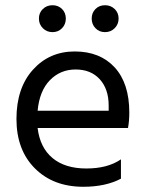

<svg xmlns="http://www.w3.org/2000/svg" viewBox="-20 -710 562 735"><path d="M217.5 -675.5Q232 -661 232 -639Q232 -617 217.5 -602Q203 -587 181 -587Q159 -587 144 -602Q129 -617 129 -639Q129 -661 144 -675.5Q159 -690 181 -690Q203 -690 217.5 -675.5ZM419 -675.5Q434 -661 434 -639Q434 -617 419 -602Q404 -587 382 -587Q360 -587 345.5 -602Q331 -617 331 -639Q331 -661 345.5 -675.5Q360 -690 382 -690Q404 -690 419 -675.5ZM124 -286H396V-306Q396 -369 362 -406.5Q328 -444 269.5 -444Q211 -444 171 -403Q131 -362 124 -286ZM299 5Q184 5 113.5 -65.5Q43 -136 43 -254.5Q43 -373 106 -443Q169 -513 266 -513Q363 -513 419 -452Q475 -391 475 -279Q475 -247 470 -220H124Q133 -145 181 -105Q229 -65 310.5 -65Q392 -65 443 -100V-26Q384 5 299 5Z"/></svg>

Font: Hind Kochi
Style: Regular
Weight: 400
Designer: Dhruvi Tolia
Foundry: Indian Type Foundry
Version: Version 0.702;PS 1.0;hotconv 1.0.81;makeotf.lib2.5.63406